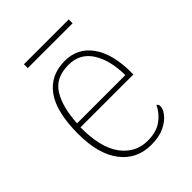

<svg xmlns="http://www.w3.org/2000/svg" viewBox="-195 -766 878 878"><g transform="rotate(-45 244.5 -326.5)"><path d="M266 10Q173 10 118.5 -60.5Q64 -131 64 -262Q64 -404 114 -473Q164 -542 257 -542Q340 -542 387.5 -475.5Q435 -409 435 -290V-276H93Q92 -146 140.5 -80.5Q189 -15 267 -15Q324 -15 359 -40.5Q394 -66 411 -103Q416 -100 418 -96Q420 -92 420 -85Q420 -68 402.5 -45.5Q385 -23 351 -6.5Q317 10 266 10ZM407 -300Q406 -397 368 -457Q330 -517 256 -517Q172 -517 136 -458Q100 -399 95 -300ZM114 -638V-663H404V-638Z"/></g></svg>

Font: Noto Rashi Hebrew Thin
Style: Regular
Weight: 250
Version: Version 1.006